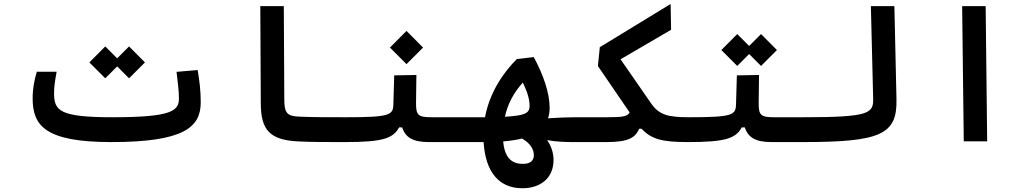

<svg xmlns="http://www.w3.org/2000/svg" viewBox="-20 -725 5313 985"><path d="M551.3 3.9C924.3 3.9 1009.8 -72.8 1009.8 -199.7C1009.8 -260.7 1003.4 -309.6 994.1 -365.7L885.7 -356.4C892.6 -298.8 897.9 -256.8 897.9 -220.2C897.9 -156.7 862.8 -123.5 557.1 -123.5C283.2 -123.5 257.3 -157.7 257.3 -248.5C257.3 -277.3 262.2 -311.5 270.5 -356.9H168.9C156.2 -315.4 147.5 -271 147.5 -220.7C147.5 -81.5 209.5 3.9 551.3 3.9ZM642.1 -323.2 723.6 -404.8 642.1 -486.8 581.1 -425.8 520 -486.8 438.5 -404.8 520 -323.2 581.1 -384.3Z M1752 3.9C1776.9 3.9 1789.1 -23.4 1789.1 -59.6C1789.1 -98.1 1778.8 -123.5 1757.8 -123.5C1670.4 -123.5 1581.5 -123.5 1516.1 -126.5C1451.7 -129.4 1438.5 -145 1438.5 -217.3L1436 -693.4H1315.4L1317.9 -194.3C1318.4 -57.1 1364.7 -6.8 1509.8 0.5C1574.7 3.9 1654.3 3.9 1728 3.9C1735.8 3.9 1744.1 3.9 1752 3.9Z M1752 3.9C1943.8 3.9 1997.1 -15.1 2027.3 -71.3H2043C2059.6 -21.5 2096.2 3.9 2179.2 3.9H2337.9C2361.3 3.9 2380.4 -16.1 2380.4 -67.9C2380.4 -104.5 2368.7 -123.5 2343.8 -123.5H2196.3C2125.5 -123.5 2114.3 -132.8 2114.3 -195.8L2116.2 -340.3L2002.4 -338.4L1998 -189C1996.6 -134.8 1980 -123.5 1757.8 -123.5ZM2065.4 -396 2150.4 -481 2065.4 -566.4 1980.5 -481Z M2659.7 240.7C2752.4 240.7 2819.8 189.5 2819.8 95.2C2819.8 63 2809.1 23.9 2786.6 -6.3C2830.6 2.4 2883.3 3.9 2923.8 3.9C2962.9 3.9 2978.5 -13.2 2978.5 -66.9C2978.5 -105.5 2961.9 -123.5 2929.7 -123.5C2884.8 -123.5 2841.8 -121.1 2801.3 -118.7C2798.3 -118.2 2794.9 -118.2 2791.5 -117.7C2796.9 -134.3 2799.8 -151.9 2799.8 -170.9C2799.8 -250.5 2766.1 -343.3 2718.3 -432.1L2631.3 -421.9C2570.3 -360.8 2493.2 -258.8 2468.3 -123.5C2442.4 -123.5 2413.6 -123.5 2381.3 -123.5C2369.1 -123.5 2356.9 -123.5 2343.8 -123.5C2323.2 -123.5 2309.6 -102.1 2309.6 -64.9C2309.6 -17.6 2317.9 3.9 2337.9 3.9C2350.1 3.9 2362.3 3.9 2373.5 3.9C2406.2 3.9 2435.1 3.9 2460.9 3.9C2470.7 159.2 2541 240.7 2659.7 240.7ZM2658.2 -14.2C2705.1 12.7 2718.8 44.9 2718.8 71.3C2718.8 99.6 2699.7 115.7 2663.1 115.7C2614.7 115.7 2569.3 94.7 2561.5 0.5C2596.2 -2.4 2627.4 -6.8 2658.2 -14.2ZM2570.3 -126C2585 -193.4 2615.2 -249 2662.1 -301.3C2688 -248.5 2696.8 -212.4 2696.8 -182.6C2696.8 -156.7 2688.5 -140.6 2635.3 -132.3C2615.7 -129.4 2594.7 -127.4 2570.3 -126Z M3509.8 3.9C3529.8 3.9 3548.3 -16.1 3548.3 -68.8C3548.3 -104 3537.6 -123.5 3515.6 -123.5C3403.3 -123.5 3360.4 -136.2 3318.4 -197.3L3163.6 -420.9L3422.9 -572.3L3420.4 -704.6L3057.1 -482.9L3047.4 -386.2L3210 -148.4C3200.2 -127.9 3174.8 -123.5 3095.2 -123.5H2929.7L2923.8 3.9H3091.3C3203.6 3.9 3238.8 -18.1 3259.3 -64.5H3271.5C3322.3 -9.8 3379.4 3.9 3509.8 3.9Z M3509.8 3.9C3701.7 3.9 3754.9 -15.1 3785.2 -71.3H3800.8C3817.4 -21.5 3854 3.9 3937 3.9H4095.7C4119.1 3.9 4138.2 -16.1 4138.2 -67.9C4138.2 -104.5 4126.5 -123.5 4101.6 -123.5H3954.1C3883.3 -123.5 3872.1 -132.8 3872.1 -195.8L3874 -340.3L3760.3 -338.4L3755.9 -189C3754.4 -134.8 3737.8 -123.5 3515.6 -123.5ZM3884.3 -386.7 3965.8 -468.3 3884.3 -550.3 3823.2 -489.3 3762.2 -550.3 3680.7 -468.3 3762.2 -386.7 3823.2 -447.8Z M4095.7 3.9C4497.6 3.9 4583.5 -34.2 4579.1 -215.8L4568.4 -693.4H4447.8L4459.5 -219.7C4461.4 -143.1 4439.9 -123.5 4101.6 -123.5C4082 -123.5 4067.4 -109.9 4067.4 -63C4067.4 -16.1 4076.7 3.9 4095.7 3.9Z M4924.3 0H5044.4L5036.6 -693.4H4916Z"/></svg>

Font: Cascadia Code PL SemiBold
Style: Regular
Weight: 600
Monospace: yes
Designer: Aaron Bell
Foundry: Saja Typeworks
Version: Version 2404.023